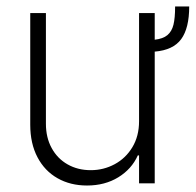

<svg xmlns="http://www.w3.org/2000/svg" viewBox="-20 -571 609 598"><path d="M461.9 -410.2V0H413.1V-86.9H409.2Q390.1 -44.4 348.4 -18.8Q306.6 6.8 251 6.8Q199.2 6.8 159.2 -15.9Q119.1 -38.6 96.7 -81.3Q74.2 -124 74.2 -182.6V-530.3H123V-185.5Q123 -142.6 140.9 -109.9Q158.7 -77.1 190.4 -59.1Q222.2 -41 262.7 -41Q302.7 -41 337.2 -59.6Q371.6 -78.1 392.3 -112.5Q413.1 -147 413.1 -193.4V-530.3H461.9V-447.3Q487.8 -450.2 501.5 -461.7Q515.1 -473.1 520.3 -494.1Q525.4 -515.1 525.4 -550.8H569.3Q569.3 -483.4 544.4 -449.2Q519.5 -415 461.9 -410.2Z"/></svg>

Font: Pretendard JP ExtraLight
Style: Regular
Weight: 200
Designer: Base glyphs from Inter by Rasmus Andersson; Hangeul glyphs from Noto Sans CJK(Source Han Sans) by Jang Soo-young and Kan
Foundry: Kil Hyung-jin
Version: Version 1.309